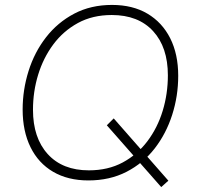

<svg xmlns="http://www.w3.org/2000/svg" viewBox="-20 -725 803 780"><path d="M339 8Q256 8 196 -27Q136 -62 104 -127Q72 -192 72 -280Q72 -360 96 -436.5Q120 -513 167 -573.5Q214 -634 281.5 -669.5Q349 -705 435 -705Q519 -705 579 -669.5Q639 -634 671.5 -569.5Q704 -505 704 -417Q704 -335 679.5 -258.5Q655 -182 608.5 -122Q562 -62 494 -27Q426 8 339 8ZM635 35 414 -216 442 -244 664 9ZM341 -33Q419 -33 478.5 -65Q538 -97 579 -151.5Q620 -206 641 -275Q662 -344 662 -419Q662 -533 602 -598.5Q542 -664 434 -664Q356 -664 296.5 -631.5Q237 -599 196.5 -544.5Q156 -490 135 -421.5Q114 -353 114 -279Q114 -165 174 -99Q234 -33 341 -33Z"/></svg>

Font: Hanken Grotesk ExtraLight
Style: Italic
Weight: 250
Italic angle: -8°
Designer: Alfredo Marco Pradil
Foundry: Hanken Design Co.
Version: Version 3.013